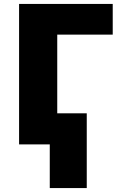

<svg xmlns="http://www.w3.org/2000/svg" viewBox="-20 -734 618 976"><path d="M553 -714V-558H271V-158H421V222H233V0H77V-714Z"/></svg>

Font: Noto Sans Black
Style: Regular
Weight: 900
Designer: Monotype Design Team
Foundry: Monotype Imaging Inc.
Version: Version 2.007